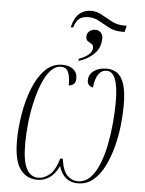

<svg xmlns="http://www.w3.org/2000/svg" viewBox="-56 -856 686 911"><g transform="rotate(5 286.5 -400.5)"><path d="M251 -725Q262 -771 285.5 -791Q309 -811 341 -811Q368 -811 392.5 -797Q417 -783 443.5 -769Q470 -755 502 -755H515L508 -725H496Q459 -725 432.5 -739Q406 -753 382.5 -766.5Q359 -780 331 -780Q303 -780 287 -767Q271 -754 263 -725ZM303 -580Q325 -586 345 -601.5Q365 -617 365 -637Q365 -650 356 -655Q347 -660 338 -666Q329 -672 329 -687Q329 -703 340.5 -713Q352 -723 370 -723Q385 -723 395 -712.5Q405 -702 405 -686Q405 -640 374.5 -610.5Q344 -581 301 -569ZM157 10Q104 10 74 -31.5Q44 -73 44 -166Q44 -228 55 -294Q66 -360 88.5 -417Q111 -474 145.5 -509Q180 -544 228 -544Q260 -544 279.5 -528.5Q299 -513 299 -487Q299 -466 289 -458Q279 -450 266 -449Q266 -491 256.5 -512.5Q247 -534 222 -534Q195 -534 173 -510Q151 -486 134.5 -445.5Q118 -405 106.5 -355.5Q95 -306 89.5 -254Q84 -202 84 -156Q84 -73 103.5 -36.5Q123 0 160 0Q186 0 212.5 -21Q239 -42 256 -100H268Q276 -43 297.5 -21.5Q319 0 348 0Q382 0 407 -25.5Q432 -51 449 -94Q466 -137 476 -188.5Q486 -240 490.5 -292Q495 -344 495 -389Q495 -534 440 -534Q390 -534 381 -449Q354 -455 354 -481Q354 -509 377.5 -526.5Q401 -544 439 -544Q467 -544 488.5 -529.5Q510 -515 522 -478.5Q534 -442 534 -377Q534 -334 528.5 -282.5Q523 -231 509.5 -179.5Q496 -128 474.5 -85Q453 -42 422 -16Q391 10 348 10Q316 10 293.5 -7.5Q271 -25 258 -64Q239 -24 212.5 -7Q186 10 157 10Z"/></g></svg>

Font: Noto Serif Display Condensed ExtraLight
Style: Italic
Weight: 200
Width: 3
Italic angle: -12°
Designer: Monotype Design Team
Foundry: Monotype Imaging Inc.
Version: Version 2.009